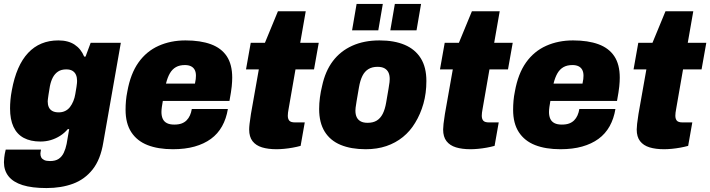

<svg xmlns="http://www.w3.org/2000/svg" viewBox="-31 -745 3603 974"><path d="M205 209Q131 209 83.5 194Q36 179 12.5 149.5Q-11 120 -11 78Q-11 71 -9.5 54.5Q-8 38 -2 14H177Q176 19 175 25Q174 31 174 34Q174 46 178.5 54Q183 62 193.5 67Q204 72 223 72Q250 72 266.5 61Q283 50 292.5 30Q302 10 307 -15Q310 -34 313.5 -53Q317 -72 320 -90H313Q296 -70 274 -56Q252 -42 227 -34.5Q202 -27 174 -27Q124 -27 89.5 -45.5Q55 -64 37.5 -101.5Q20 -139 20 -195Q20 -215 22 -238Q24 -261 29 -287Q52 -413 111.5 -476.5Q171 -540 265 -540Q315 -540 347.5 -518.5Q380 -497 396 -458H403L429 -528H582L493 -22Q479 64 439 114.5Q399 165 339.5 187Q280 209 205 209ZM267 -175Q285 -175 299.5 -182Q314 -189 324 -202Q334 -215 341 -232Q348 -249 351 -268Q355 -291 357 -304Q359 -317 359.5 -324Q360 -331 360 -335Q360 -352 354.5 -365Q349 -378 337 -385.5Q325 -393 305 -393Q280 -393 263.5 -382Q247 -371 237 -352Q227 -333 222 -307Q217 -279 215 -264Q213 -249 212 -242.5Q211 -236 211 -231Q211 -214 216.5 -201.5Q222 -189 234.5 -182Q247 -175 267 -175Z M846 12Q771 12 717.5 -9Q664 -30 635 -74.5Q606 -119 606 -188Q606 -211 608 -234Q610 -257 615 -281Q631 -371 671.5 -428Q712 -485 773.5 -512.5Q835 -540 910 -540Q986 -540 1039 -520.5Q1092 -501 1119.5 -459.5Q1147 -418 1147 -351Q1147 -332 1144.5 -306.5Q1142 -281 1133 -233H795Q792 -217 790 -202Q788 -187 788 -177Q788 -157 794.5 -142.5Q801 -128 815.5 -120.5Q830 -113 853 -113Q875 -113 890 -118.5Q905 -124 915.5 -134.5Q926 -145 932.5 -159.5Q939 -174 942 -192H1125Q1117 -143 1095.5 -104.5Q1074 -66 1039 -40.5Q1004 -15 956 -1.5Q908 12 846 12ZM811 -321H958Q961 -334 962 -344Q963 -354 963 -361Q963 -379 956.5 -391Q950 -403 937.5 -409Q925 -415 907 -415Q880 -415 861.5 -404.5Q843 -394 831 -373.5Q819 -353 811 -321Z M1372 12Q1329 12 1298 2.5Q1267 -7 1250 -29Q1233 -51 1233 -88Q1233 -99 1235 -117Q1237 -135 1242 -167L1282 -393H1217L1241 -528H1313L1379 -688H1520L1492 -528H1586L1562 -393H1468L1433 -192Q1431 -182 1430 -173.5Q1429 -165 1429 -158Q1429 -142 1436.5 -133Q1444 -124 1466 -124H1515L1494 -5Q1476 0 1454 4Q1432 8 1410.5 10Q1389 12 1372 12Z M1824 12Q1750 12 1697 -10Q1644 -32 1616 -77.5Q1588 -123 1588 -192Q1588 -221 1592 -251Q1596 -281 1603 -309Q1619 -384 1657.5 -435Q1696 -486 1756 -513Q1816 -540 1894 -540Q1969 -540 2022 -517.5Q2075 -495 2103.5 -449.5Q2132 -404 2132 -334Q2132 -272 2117 -219Q2102 -166 2075 -122Q2050 -80 2013 -50Q1976 -20 1929 -4Q1882 12 1824 12ZM1834 -122Q1862 -122 1880.5 -133.5Q1899 -145 1910.5 -167.5Q1922 -190 1928 -225Q1936 -272 1940 -295Q1944 -318 1945 -328Q1946 -338 1946 -344Q1946 -364 1939.5 -377.5Q1933 -391 1919.5 -398.5Q1906 -406 1884 -406Q1857 -406 1838 -394.5Q1819 -383 1807.5 -360Q1796 -337 1790 -302Q1782 -255 1778 -232Q1774 -209 1773 -199Q1772 -189 1772 -184Q1772 -164 1778.5 -150.5Q1785 -137 1798.5 -129.5Q1812 -122 1834 -122ZM1755 -591 1778 -725H1911L1888 -591ZM1949 -591 1972 -725H2105L2082 -591Z M2356 12Q2313 12 2282 2.5Q2251 -7 2234 -29Q2217 -51 2217 -88Q2217 -99 2219 -117Q2221 -135 2226 -167L2266 -393H2201L2225 -528H2297L2363 -688H2504L2476 -528H2570L2546 -393H2452L2417 -192Q2415 -182 2414 -173.5Q2413 -165 2413 -158Q2413 -142 2420.5 -133Q2428 -124 2450 -124H2499L2478 -5Q2460 0 2438 4Q2416 8 2394.5 10Q2373 12 2356 12Z M2812 12Q2737 12 2683.5 -9Q2630 -30 2601 -74.5Q2572 -119 2572 -188Q2572 -211 2574 -234Q2576 -257 2581 -281Q2597 -371 2637.5 -428Q2678 -485 2739.5 -512.5Q2801 -540 2876 -540Q2952 -540 3005 -520.5Q3058 -501 3085.5 -459.5Q3113 -418 3113 -351Q3113 -332 3110.5 -306.5Q3108 -281 3099 -233H2761Q2758 -217 2756 -202Q2754 -187 2754 -177Q2754 -157 2760.5 -142.5Q2767 -128 2781.5 -120.5Q2796 -113 2819 -113Q2841 -113 2856 -118.5Q2871 -124 2881.5 -134.5Q2892 -145 2898.5 -159.5Q2905 -174 2908 -192H3091Q3083 -143 3061.5 -104.5Q3040 -66 3005 -40.5Q2970 -15 2922 -1.5Q2874 12 2812 12ZM2777 -321H2924Q2927 -334 2928 -344Q2929 -354 2929 -361Q2929 -379 2922.5 -391Q2916 -403 2903.5 -409Q2891 -415 2873 -415Q2846 -415 2827.5 -404.5Q2809 -394 2797 -373.5Q2785 -353 2777 -321Z M3338 12Q3295 12 3264 2.5Q3233 -7 3216 -29Q3199 -51 3199 -88Q3199 -99 3201 -117Q3203 -135 3208 -167L3248 -393H3183L3207 -528H3279L3345 -688H3486L3458 -528H3552L3528 -393H3434L3399 -192Q3397 -182 3396 -173.5Q3395 -165 3395 -158Q3395 -142 3402.5 -133Q3410 -124 3432 -124H3481L3460 -5Q3442 0 3420 4Q3398 8 3376.5 10Q3355 12 3338 12Z"/></svg>

Font: Archivo SemiCondensed Black
Style: Italic
Weight: 900
Width: 4
Italic angle: -10°
Designer: Hector Gatti
Foundry: Omnibus-Type
Version: Version 2.001